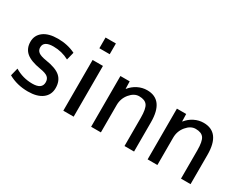

<svg xmlns="http://www.w3.org/2000/svg" viewBox="-85 -1222 2151 1704"><g transform="rotate(30 991.0 -370.0)"><path d="M252 -450Q152 -450 152 -385Q152 -354 175.5 -336.5Q199 -319 257 -310Q362 -294 407 -253.5Q452 -213 452 -140Q452 -70 399.5 -30Q347 10 252 10Q141 10 52 -40L72 -120Q154 -70 252 -70Q350 -70 350 -140Q350 -174 327.5 -192.5Q305 -211 247 -220Q144 -237 98 -276.5Q52 -316 52 -385Q52 -451 104 -490.5Q156 -530 252 -530Q351 -530 432 -490L412 -410Q338 -450 252 -450Z M611 -640V-750H717V-640ZM611 0V-520H717V0Z M991 -520 993 -445H995Q1027 -485 1072 -507.5Q1117 -530 1166 -530Q1336 -530 1336 -300V0H1238V-290Q1238 -381 1214.5 -414.5Q1191 -448 1131 -448Q1080 -448 1038 -397.5Q996 -347 996 -280V0H896V-520Z M1570 -520 1572 -445H1574Q1606 -485 1651 -507.5Q1696 -530 1745 -530Q1915 -530 1915 -300V0H1817V-290Q1817 -381 1793.5 -414.5Q1770 -448 1710 -448Q1659 -448 1617 -397.5Q1575 -347 1575 -280V0H1475V-520Z"/></g></svg>

Font: M PLUS 1p Medium
Style: Regular
Weight: 500
Version: Version 1.062